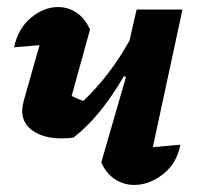

<svg xmlns="http://www.w3.org/2000/svg" viewBox="-20 -516 563 544"><path d="M188 -126Q112 -117 71.5 -146.5Q31 -176 48 -233L92 -388Q56 -385 20 -382Q31 -435 67.5 -465.5Q104 -496 145 -496Q173 -496 197 -480Q221 -464 235 -432L183 -244Q199 -236 216 -230Q253 -265 286 -308Q319 -351 347 -401L367 -489H497L413 -99Q433 -101 452 -102.5Q471 -104 491 -106Q481 -53 442 -22.5Q403 8 360 8Q331 8 306 -8Q281 -24 267 -56L337 -298L331 -300Q299 -245 263.5 -201Q228 -157 188 -126Z"/></svg>

Font: Piazzolla
Style: Bold Italic
Weight: 700
Italic angle: -11.3°
Designer: Juan Pablo del Peral
Foundry: Huerta Tipografica
Version: Version 1.330